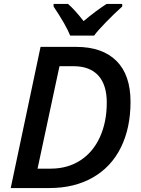

<svg xmlns="http://www.w3.org/2000/svg" viewBox="-20 -951 711 971"><path d="M640.1 -436Q640.1 -303.7 591.3 -205.1Q542.5 -106.4 449.2 -53.2Q356 0 230 0H34.2L185.1 -713.9H365.2Q497.6 -713.9 568.8 -643.1Q640.1 -572.3 640.1 -436ZM235.8 -98.1Q322.3 -98.1 386.7 -140.1Q451.2 -182.1 485.6 -258.3Q520 -334.5 520 -432.1Q520 -522 477.1 -569.1Q434.1 -616.2 352.1 -616.2H280.8L169.9 -98.1ZM251 -931.2H323.7Q357.4 -902.8 402.8 -844.2Q463.9 -895.5 519 -931.2H598.1V-918Q559.1 -883.3 515.6 -838.6Q472.2 -793.9 456.1 -771H335Q313.5 -824.7 251 -918Z"/></svg>

Font: Open Sans Semibold
Style: Italic
Weight: 600
Italic angle: -12°
Foundry: Ascender Corporation
Version: Version 1.10